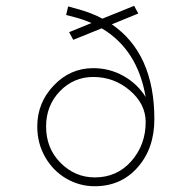

<svg xmlns="http://www.w3.org/2000/svg" viewBox="-20 -625 640 659"><path d="M363.8 -541.5Q509.8 -441.4 509.8 -215.8Q509.8 -115.7 452.6 -50.8Q395.5 14.2 305.2 14.2Q252.9 14.2 207.8 -12Q162.6 -38.1 135.3 -85.4Q107.9 -132.8 107.9 -190.9Q107.9 -272.5 164.6 -331.8Q221.2 -391.1 299.8 -391.1Q356 -391.1 403.8 -364.3Q451.7 -337.4 480 -292Q452.1 -455.1 329.1 -527.8L231.4 -488.3L217.3 -514.6L293.9 -545.9Q265.1 -558.6 236.3 -565.9L207 -573.7L213.9 -603L244.1 -594.7Q294.4 -581.1 331.5 -561L440.4 -605L454.6 -578.6ZM305.2 -16.1Q381.8 -16.1 430.9 -72Q480 -127.9 480 -206.1Q480 -268.1 425.8 -314.5Q371.6 -360.8 299.8 -360.8Q232.9 -360.8 185.5 -311.8Q138.2 -262.7 138.2 -190.9Q138.2 -115.7 188 -65.9Q237.8 -16.1 305.2 -16.1Z"/></svg>

Font: Compagnon Light Italic
Style: Regular
Weight: 400
Italic angle: -12°
Designer: Valentin Papon
Foundry: Velvetyne Type Foundry
Version: Version 1.000;PS 001.000;hotconv 1.0.88;makeotf.lib2.5.64775